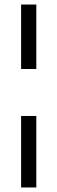

<svg xmlns="http://www.w3.org/2000/svg" viewBox="-20 -680 253 846"><path d="M73 -376V-660H140V-376ZM73 146V-169H140V146Z"/></svg>

Font: Bricolage Grotesque 12pt Condensed Light
Style: Regular
Weight: 300
Width: 3
Designer: Mathieu Triay
Foundry: Atelier Triay
Version: Version 1.001; ttfautohint (v1.8.4.7-5d5b);gftools[0.9.33.de